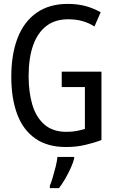

<svg xmlns="http://www.w3.org/2000/svg" viewBox="-20 -745 603 986"><path d="M319 10Q224 10 161.5 -33.5Q99 -77 68.5 -158Q38 -239 38 -351Q38 -466 70.5 -550Q103 -634 168 -679.5Q233 -725 328 -725Q377 -725 418.5 -714Q460 -703 497 -682L465 -609Q437 -627 404 -636.5Q371 -646 330 -646Q263 -646 218 -611.5Q173 -577 150 -512Q127 -447 127 -353Q127 -272 146 -207.5Q165 -143 208 -105.5Q251 -68 321 -68Q351 -68 374 -72.5Q397 -77 416 -83V-298H297V-377H501V-26Q462 -11 416.5 -0.5Q371 10 319 10ZM236 209Q243 192 251 165.5Q259 139 266 110.5Q273 82 275 61H361V68Q357 87 344.5 115Q332 143 316 171Q300 199 283 221H236Z"/></svg>

Font: Noto Sans Mono SemiCondensed
Style: Regular
Weight: 400
Width: 4
Designer: Monotype Design Team
Foundry: Monotype Imaging Inc.
Version: Version 2.010